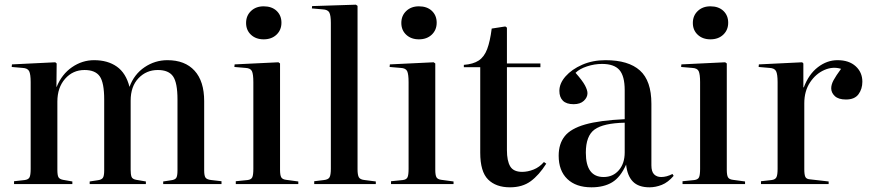

<svg xmlns="http://www.w3.org/2000/svg" viewBox="-20 -786 3718 820"><path d="M40 0V-12L85 -17Q101 -19 106 -28.5Q111 -38 111 -65V-435Q111 -469 104.5 -482Q98 -495 76 -496L30 -500L31 -511L216 -520L222 -515L221 -415H222Q244 -469 287.5 -499Q331 -529 382 -529Q440 -529 479 -501.5Q518 -474 533 -415Q553 -469 597.5 -499Q642 -529 695 -529Q770 -529 811 -484Q852 -439 852 -354V-58Q852 -35 858 -27Q864 -19 883 -17L926 -12V0H677V-11L710 -16Q727 -18 732.5 -26Q738 -34 738 -58V-361Q738 -433 719 -460Q700 -487 654 -487Q605 -487 571.5 -452Q538 -417 538 -356V-61Q538 -42 541.5 -31.5Q545 -21 562 -18L603 -11V0H363V-11L396 -16Q413 -18 419 -26Q425 -34 425 -58V-361Q425 -433 406 -460Q387 -487 341 -487Q291 -487 258 -449.5Q225 -412 225 -352V-61Q225 -38 229.5 -29.5Q234 -21 249 -18L289 -11V0Z M1106 -618Q1073 -618 1052 -637.5Q1031 -657 1031 -688Q1031 -719 1052 -739Q1073 -759 1106 -759Q1141 -759 1161.5 -739.5Q1182 -720 1182 -689Q1182 -658 1161 -638Q1140 -618 1106 -618ZM987 0V-12L1037 -17Q1053 -19 1057.5 -29Q1062 -39 1062 -65V-435Q1062 -469 1056 -482Q1050 -495 1028 -496L981 -500L982 -511L1169 -520L1176 -515V-61Q1176 -38 1181 -29Q1186 -20 1202 -18L1254 -11V0Z M1322 0V-12L1363 -17Q1382 -19 1387.5 -29Q1393 -39 1393 -66V-688Q1393 -720 1386.5 -732.5Q1380 -745 1358 -746L1312 -750L1313 -760L1500 -766L1507 -761V-63Q1507 -39 1512.5 -29Q1518 -19 1538 -17L1585 -11V0Z M1769 -618Q1736 -618 1715 -637.5Q1694 -657 1694 -688Q1694 -719 1715 -739Q1736 -759 1769 -759Q1804 -759 1824.5 -739.5Q1845 -720 1845 -689Q1845 -658 1824 -638Q1803 -618 1769 -618ZM1650 0V-12L1700 -17Q1716 -19 1720.5 -29Q1725 -39 1725 -65V-435Q1725 -469 1719 -482Q1713 -495 1691 -496L1644 -500L1645 -511L1832 -520L1839 -515V-61Q1839 -38 1844 -29Q1849 -20 1865 -18L1917 -11V0Z M2158 14Q2098 14 2064.5 -19.5Q2031 -53 2031 -134V-499H1961V-509Q2001 -512 2024.5 -527.5Q2048 -543 2060.5 -576Q2073 -609 2080 -664L2138 -673L2145 -668V-515H2288V-499H2145V-145Q2145 -99 2159 -75.5Q2173 -52 2210 -52Q2234 -52 2259 -62Q2284 -72 2303 -94L2313 -87Q2282 -38 2246.5 -12Q2211 14 2158 14Z M2506 14Q2440 14 2403 -21.5Q2366 -57 2366 -121Q2366 -172 2392 -204.5Q2418 -237 2479.5 -254.5Q2541 -272 2648 -277V-401Q2648 -461 2625.5 -487Q2603 -513 2551 -513Q2519 -513 2487 -502.5Q2455 -492 2438 -475Q2468 -441 2478.5 -421Q2489 -401 2489 -388Q2489 -370 2473.5 -355.5Q2458 -341 2430 -341Q2399 -341 2384 -356Q2369 -371 2369 -398Q2369 -430 2395.5 -460Q2422 -490 2466.5 -509.5Q2511 -529 2566 -529Q2664 -529 2713 -485Q2762 -441 2762 -343V-80Q2762 -53 2773.5 -41.5Q2785 -30 2804 -30Q2827 -30 2852 -43L2857 -35Q2833 -7 2806.5 3.5Q2780 14 2754 14Q2707 14 2683 -10.5Q2659 -35 2654 -83Q2630 -29 2594.5 -7.5Q2559 14 2506 14ZM2558 -30Q2598 -30 2623 -59Q2648 -88 2648 -135V-262Q2557 -260 2519.5 -233Q2482 -206 2482 -134Q2482 -30 2558 -30Z M3014 -618Q2981 -618 2960 -637.5Q2939 -657 2939 -688Q2939 -719 2960 -739Q2981 -759 3014 -759Q3049 -759 3069.5 -739.5Q3090 -720 3090 -689Q3090 -658 3069 -638Q3048 -618 3014 -618ZM2895 0V-12L2945 -17Q2961 -19 2965.5 -29Q2970 -39 2970 -65V-435Q2970 -469 2964 -482Q2958 -495 2936 -496L2889 -500L2890 -511L3077 -520L3084 -515V-61Q3084 -38 3089 -29Q3094 -20 3110 -18L3162 -11V0Z M3230 0V-12L3275 -17Q3291 -19 3296 -29Q3301 -39 3301 -65V-435Q3301 -469 3294.5 -482Q3288 -495 3266 -496L3220 -500L3221 -511L3406 -520L3411 -515V-413H3413Q3434 -469 3473 -499Q3512 -529 3557 -529Q3606 -529 3634.5 -503Q3663 -477 3663 -437Q3663 -406 3646.5 -383.5Q3630 -361 3593 -361Q3561 -361 3545.5 -375.5Q3530 -390 3530 -409Q3530 -425 3540 -443.5Q3550 -462 3572 -492Q3537 -503 3500.5 -487Q3464 -471 3439.5 -434Q3415 -397 3415 -345V-63Q3415 -40 3419.5 -30.5Q3424 -21 3440 -20L3519 -11V0Z"/></svg>

Font: Literata 72pt Medium
Style: Regular
Weight: 500
Designer: Latin by Veronika Burian and Jose Scaglione. Greek by Irene Vlachou. Cyrillic by Vera Evstafieva.
Foundry: TypeTogether
Version: Version 3.002